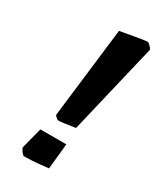

<svg xmlns="http://www.w3.org/2000/svg" viewBox="-169 -704 652 775"><g transform="rotate(30 157.5 -316.0)"><path d="M109 -202 159 -621Q269 -641 282 -641Q286 -641 296 -630.5Q306 -620 305 -616L205 -195Q143 -185 128 -185Q124 -185 116.5 -191.5Q109 -198 109 -202ZM58 -21 83 -118H204L192 1Q184 2 149 5.5Q114 9 80 9Q75 9 66 -3.5Q57 -16 58 -21Z"/></g></svg>

Font: Grenze
Style: Bold Italic
Weight: 700
Italic angle: -10°
Designer: Renata Polastri
Foundry: Omnibus-Type
Version: Version 1.002; ttfautohint (v1.8)